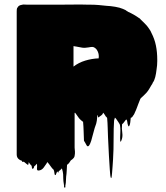

<svg xmlns="http://www.w3.org/2000/svg" viewBox="-20 -721 745 862"><path d="M686 -446Q686 -428 683 -410Q681 -391 677 -375Q673 -359 666 -350Q665 -347 663.5 -344Q662 -341 660 -339Q655 -330 649.5 -321Q644 -312 637 -304Q636 -303 634.5 -301.5Q633 -300 631 -298L624 -291Q620 -288 613 -281Q611 -279 610 -277Q608 -273 608 -272L602 -257Q598 -247 594.5 -237Q591 -227 586 -217L583 -210Q580 -204 577 -201Q576 -198 572 -194Q568 -192 567 -192Q566 -185 565.5 -177.5Q565 -170 563 -162Q562 -160 561 -157Q560 -154 558 -154Q556 -153 555.5 -156.5Q555 -160 554 -161Q552 -167 551.5 -174Q551 -181 547 -185L544 -182Q542 -180 538 -174Q534 -168 528 -163Q526 -144 529 -124.5Q532 -105 524 -88Q520 -80 519.5 -91.5Q519 -103 520 -120.5Q521 -138 520 -147Q519 -161 517.5 -163Q516 -165 512 -172Q508 -177 504.5 -183Q501 -189 496 -193Q495 -189 493.5 -185Q492 -181 492 -176Q491 -165 490.5 -143Q490 -121 490 -96.5Q490 -72 489.5 -50Q489 -28 488 -17Q488 -17 487.5 -4.5Q487 8 485.5 25Q484 42 483 57Q482 72 480 78Q480 79 478.5 78Q477 77 477 76Q475 68 474.5 59Q474 50 473 41Q472 25 471 9Q470 -7 469 -23Q468 -43 467 -63.5Q466 -84 465 -104Q464 -126 463.5 -147.5Q463 -169 461 -191Q462 -190 459.5 -193.5Q457 -197 455 -198Q453 -202 450.5 -205.5Q448 -209 445 -213L443 -215Q443 -214 441 -210Q439 -205 425 -196Q424 -196 423 -194.5Q422 -193 421 -194Q420 -196 419.5 -199Q419 -202 419 -204Q417 -204 417 -202Q416 -195 415.5 -187Q415 -179 413 -171Q412 -165 409.5 -159Q407 -153 405 -146L393 -102Q392 -96 389.5 -89Q387 -82 385 -77Q384 -75 382 -71Q380 -67 377 -65Q372 -62 368 -70Q364 -78 362 -81Q361 -83 359.5 -85Q358 -87 357 -89Q356 -110 355.5 -131Q355 -152 353 -174Q353 -175 352 -175Q351 -175 350 -176L343 -182Q337 -187 332.5 -193.5Q328 -200 323 -207Q320 -211 317 -215L315 -214V-58Q316 -49 316.5 -40Q317 -31 315 -22V-20Q314 -19 314 -18Q313 -14 310 -11Q306 -6 298 -1L290 11Q289 12 285.5 15.5Q282 19 281 19Q280 32 279.5 45.5Q279 59 277 72Q276 81 276 90.5Q276 100 274 109Q273 112 273.5 117Q274 122 270 121Q267 121 267.5 116.5Q268 112 267 108Q264 90 264 80.5Q264 71 263.5 61.5Q263 52 258 35L248 45H247Q245 47 244 47Q243 49 243 51Q243 53 241 54Q240 54 239.5 52Q239 50 237 49Q235 51 234.5 54Q234 57 232 59Q231 60 231 62Q231 64 229 65Q225 65 225 60Q224 55 223.5 50.5Q223 46 221 42Q221 41 220.5 41Q220 41 220 40Q216 37 213 33Q210 29 207 25L199 14L197 12Q196 10 195 9Q194 8 192 7L189 13Q184 21 176 31.5Q168 42 157 44Q145 47 146 36Q147 25 146 14L140 20Q140 21 137 23Q136 24 135.5 24Q135 24 134 25Q133 27 132.5 30Q132 33 130 35Q126 39 125 36Q123 33 123 29.5Q123 26 121 22Q120 21 118.5 19.5Q117 18 115 16L109 7Q108 10 108 13.5Q108 17 106 19Q105 20 102 17Q100 16 98 14L87 5Q81 7 80 5Q77 -1 76 -0.5Q75 0 73 -1Q69 -3 66 -5Q55 -13 55 -27V-669Q55 -674 55.5 -679.5Q56 -685 60 -689Q63 -695 72 -698Q78 -700 81 -700Q83 -701 90 -700.5Q97 -700 103 -700H203Q215 -700 245 -700Q275 -700 311 -700.5Q347 -701 376 -700H385Q404 -700 422 -698.5Q440 -697 457 -695Q477 -694 497.5 -690.5Q518 -687 532 -681Q545 -676 550 -671Q550 -671 554 -669Q554 -669 554.5 -669Q555 -669 555 -668Q582 -656 604 -640Q607 -639 608.5 -637Q610 -635 613 -632Q626 -620 638 -607Q641 -603 644 -599.5Q647 -596 650 -591Q653 -587 655.5 -582.5Q658 -578 660 -573Q674 -546 680 -516.5Q686 -487 686 -453ZM310 -514V-422Q333 -440 363 -449Q393 -458 423 -459Q426 -480 415 -497Q414 -499 411 -502Q408 -505 406 -506L401 -509Q395 -511 388.5 -510Q382 -509 376 -508Q369 -507 362.5 -506.5Q356 -506 349 -507Q342 -508 335.5 -509.5Q329 -511 322 -512Q322 -512 318.5 -512.5Q315 -513 310 -514ZM290 11Q290 11 290 11Z"/></svg>

Font: Rubik Wet Paint
Style: Regular
Weight: 400
Designer: Hubert and Fischer, NaN
Foundry: Hubert and Fischer, NaN
Version: Version 2.200